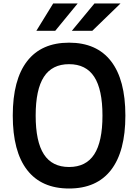

<svg xmlns="http://www.w3.org/2000/svg" viewBox="-20 -1061 790 1098"><path d="M375 17Q217 17 135 -89Q53 -195 53 -400Q53 -605 135 -711Q217 -817 375 -817Q533 -817 615 -711Q697 -605 697 -400Q697 -195 615 -89Q533 17 375 17ZM375 -106Q472 -106 519 -178.5Q566 -251 566 -400Q566 -549 519 -621.5Q472 -694 375 -694Q278 -694 231 -621.5Q184 -549 184 -400Q184 -251 231 -178.5Q278 -106 375 -106ZM188 -885 284 -1041H424L296 -885ZM391 -885 520 -1041H669L508 -885Z"/></svg>

Font: Martian Mono SemiExpanded Medium
Style: Regular
Weight: 500
Width: 6
Designer: Roman Shamin
Foundry: Evil Martians
Version: Version 1.000